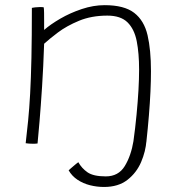

<svg xmlns="http://www.w3.org/2000/svg" viewBox="-20 -550 705 744"><path d="M383 174.5Q355.5 174.5 328.8 167.8Q302 161 280.2 146.5Q258.5 132 246 110Q248.5 107.5 253.5 103.2Q258.5 99 264.2 94Q270 89 275.2 84.8Q280.5 80.5 283.5 78.5Q296.5 102 319.2 117.8Q342 133.5 390 133.5Q439 133.5 463.5 93.5Q488 53.5 497.5 -5H547.5Q544.5 36.5 526.8 78Q509 119.5 473.8 147Q438.5 174.5 383 174.5ZM125.5 6Q121.5 6.5 116.8 6.8Q112 7 107.5 7Q100.5 7 93 6.5Q85.5 6 79.5 5Q84.5 -37 89 -82.5Q93.5 -128 96.8 -186.8Q100 -245.5 101.8 -326.2Q103.5 -407 103.5 -519.5Q109 -520.5 116 -521.5Q123 -522.5 132 -522.5Q136 -522.5 141 -522.5Q146 -522.5 149.5 -521.5Q150.5 -515.5 150.8 -500Q151 -484.5 151 -466.2Q151 -448 151 -434Q175.5 -455.5 213.8 -477.8Q252 -500 297 -515Q342 -530 385.5 -530Q461.5 -530 500 -500.2Q538.5 -470.5 551.8 -413.5Q565 -356.5 565 -274.5Q565 -237.5 563 -194.5Q561 -151.5 557 -102.5Q553 -53.5 547 1.5Q543.5 2.5 536.5 3.2Q529.5 4 521.5 4Q515.5 4 509.2 3.5Q503 3 496.5 1.5Q504.5 -56 509.2 -106.2Q514 -156.5 516.5 -200.2Q519 -244 519 -281Q519 -343.5 509.8 -390.5Q500.5 -437.5 474 -463.5Q447.5 -489.5 396 -489.5Q334.5 -489.5 286.2 -469.5Q238 -449.5 204 -423.8Q170 -398 151 -380.5Q148 -291 143 -213.8Q138 -136.5 133.2 -79.5Q128.5 -22.5 125.5 6Z"/></svg>

Font: Grandstander Thin Thin
Style: Regular
Weight: 250
Version: Version 1.200